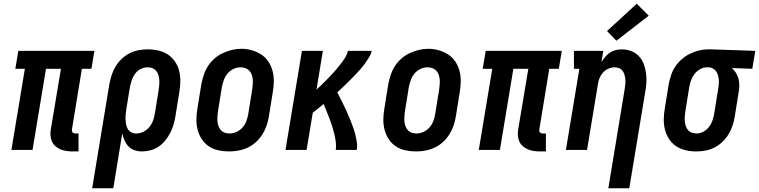

<svg xmlns="http://www.w3.org/2000/svg" viewBox="-20 -802 4060 1027"><path d="M368 8Q351 8 334.5 5.5Q318 3 303 -3.5Q288 -10 276 -20.5Q264 -31 257.5 -46Q251 -61 250 -77.5Q249 -94 252 -111L306 -434H226L154 0H41L113 -434H62L78 -530H485L469 -434H418L365 -111Q364 -107 364.5 -102Q365 -97 368 -94Q371 -91 375 -89.5Q379 -88 384 -88H400V8Z M473 205 565 -352Q570 -377 577.5 -401Q585 -425 598.5 -447Q612 -469 631.5 -487.5Q651 -506 674 -517.5Q697 -529 722 -533.5Q747 -538 771 -538Q800 -538 828 -531.5Q856 -525 878.5 -510Q901 -495 916.5 -472Q932 -449 938.5 -422Q945 -395 944.5 -366Q944 -337 939 -308L918 -178Q914 -155 907.5 -133Q901 -111 890 -90Q879 -69 863.5 -50Q848 -31 828 -17.5Q808 -4 785 2Q762 8 740 8Q719 8 699.5 1.5Q680 -5 667 -19Q654 -33 646 -51Q638 -69 634 -89L586 205ZM708 -88Q728 -88 746.5 -97Q765 -106 778 -121.5Q791 -137 798 -155.5Q805 -174 808 -193L829 -323Q831 -337 832 -350Q833 -363 832 -376Q831 -389 827 -401.5Q823 -414 815 -423.5Q807 -433 795 -437.5Q783 -442 769 -442Q751 -442 733 -433Q715 -424 703 -408Q691 -392 685 -373.5Q679 -355 675 -337L656 -220Q654 -206 652.5 -192Q651 -178 651.5 -164Q652 -150 654.5 -136.5Q657 -123 663.5 -112Q670 -101 682 -94.5Q694 -88 708 -88Z M1205 8Q1176 8 1148 2Q1120 -4 1097 -19.5Q1074 -35 1059 -58Q1044 -81 1037 -108Q1030 -135 1030.5 -164Q1031 -193 1036 -222L1057 -352Q1062 -377 1070 -401.5Q1078 -426 1092.5 -448.5Q1107 -471 1127.5 -489Q1148 -507 1172 -518Q1196 -529 1221 -535Q1246 -541 1271 -541Q1300 -541 1327.5 -533Q1355 -525 1378 -510Q1401 -495 1416 -472Q1431 -449 1438 -422Q1445 -395 1444.5 -366Q1444 -337 1439 -308L1418 -178Q1414 -153 1405.5 -128.5Q1397 -104 1382.5 -81.5Q1368 -59 1348 -41Q1328 -23 1304 -12Q1280 -1 1254.5 3.5Q1229 8 1205 8ZM1207 -88Q1226 -88 1245 -96.5Q1264 -105 1277.5 -120.5Q1291 -136 1298 -155Q1305 -174 1308 -193L1329 -323Q1331 -337 1332 -350.5Q1333 -364 1332 -377Q1331 -390 1326.5 -402.5Q1322 -415 1313.5 -424Q1305 -433 1292.5 -437.5Q1280 -442 1266 -442Q1247 -442 1228.5 -433Q1210 -424 1197 -408.5Q1184 -393 1177.5 -374.5Q1171 -356 1167 -337L1146 -207Q1144 -193 1143 -179.5Q1142 -166 1143 -153Q1144 -140 1148.5 -128Q1153 -116 1161 -106.5Q1169 -97 1181 -92.5Q1193 -88 1207 -88Z M1507 0 1595 -530H1707L1673 -323Q1686 -334 1698 -346Q1710 -358 1722 -370Q1734 -382 1745.5 -394Q1757 -406 1768.5 -419Q1780 -432 1790.5 -445Q1801 -458 1811 -471.5Q1821 -485 1829.5 -499.5Q1838 -514 1841 -530H1968Q1965 -513 1955.5 -497.5Q1946 -482 1935.5 -467Q1925 -452 1913 -438Q1901 -424 1888.5 -410.5Q1876 -397 1863 -384Q1850 -371 1837 -358Q1824 -345 1810.5 -332.5Q1797 -320 1784 -308Q1793 -290 1802.5 -272Q1812 -254 1820.5 -235.5Q1829 -217 1837.5 -198.5Q1846 -180 1853.5 -161Q1861 -142 1868 -123Q1875 -104 1880 -84Q1885 -64 1888.5 -42.5Q1892 -21 1888 0H1776Q1779 -22 1776 -44Q1773 -66 1768 -86.5Q1763 -107 1756.5 -127.5Q1750 -148 1742.5 -167.5Q1735 -187 1727 -206.5Q1719 -226 1711 -246Q1697 -234 1682 -222Q1667 -210 1653 -199L1620 0Z M2205 8Q2176 8 2148 2Q2120 -4 2097 -19.5Q2074 -35 2059 -58Q2044 -81 2037 -108Q2030 -135 2030.5 -164Q2031 -193 2036 -222L2057 -352Q2062 -377 2070 -401.5Q2078 -426 2092.5 -448.5Q2107 -471 2127.5 -489Q2148 -507 2172 -518Q2196 -529 2221 -535Q2246 -541 2271 -541Q2300 -541 2327.5 -533Q2355 -525 2378 -510Q2401 -495 2416 -472Q2431 -449 2438 -422Q2445 -395 2444.5 -366Q2444 -337 2439 -308L2418 -178Q2414 -153 2405.5 -128.5Q2397 -104 2382.5 -81.5Q2368 -59 2348 -41Q2328 -23 2304 -12Q2280 -1 2254.5 3.5Q2229 8 2205 8ZM2207 -88Q2226 -88 2245 -96.5Q2264 -105 2277.5 -120.5Q2291 -136 2298 -155Q2305 -174 2308 -193L2329 -323Q2331 -337 2332 -350.5Q2333 -364 2332 -377Q2331 -390 2326.5 -402.5Q2322 -415 2313.5 -424Q2305 -433 2292.5 -437.5Q2280 -442 2266 -442Q2247 -442 2228.5 -433Q2210 -424 2197 -408.5Q2184 -393 2177.5 -374.5Q2171 -356 2167 -337L2146 -207Q2144 -193 2143 -179.5Q2142 -166 2143 -153Q2144 -140 2148.5 -128Q2153 -116 2161 -106.5Q2169 -97 2181 -92.5Q2193 -88 2207 -88Z M2868 8Q2851 8 2834.5 5.5Q2818 3 2803 -3.5Q2788 -10 2776 -20.5Q2764 -31 2757.5 -46Q2751 -61 2750 -77.5Q2749 -94 2752 -111L2806 -434H2726L2654 0H2541L2613 -434H2562L2578 -530H2985L2969 -434H2918L2865 -111Q2864 -107 2864.5 -102Q2865 -97 2868 -94Q2871 -91 2875 -89.5Q2879 -88 2884 -88H2900V8Z M3234 205 3321 -323Q3323 -336 3324.5 -349.5Q3326 -363 3325 -375.5Q3324 -388 3321 -400Q3318 -412 3311 -422Q3304 -432 3292.5 -437Q3281 -442 3268 -442Q3251 -442 3234 -434.5Q3217 -427 3205 -413.5Q3193 -400 3186.5 -383.5Q3180 -367 3178 -350L3120 0H3007L3079 -434H3050V-530H3207L3197 -470Q3206 -484 3217 -497.5Q3228 -511 3242.5 -520.5Q3257 -530 3273.5 -534Q3290 -538 3306 -538Q3332 -538 3356 -529Q3380 -520 3397 -502Q3414 -484 3423 -460.5Q3432 -437 3435.5 -412Q3439 -387 3437.5 -360.5Q3436 -334 3431 -308L3346 205ZM3277 -584 3227 -636 3386 -782 3450 -718Z M3704 8Q3675 8 3647 1.5Q3619 -5 3596.5 -20Q3574 -35 3559 -58Q3544 -81 3537 -108Q3530 -135 3530.5 -164Q3531 -193 3536 -222L3557 -352Q3562 -377 3570 -401Q3578 -425 3592.5 -446.5Q3607 -468 3627 -485.5Q3647 -503 3670.5 -514.5Q3694 -526 3718.5 -532Q3743 -538 3767 -538Q3771 -538 3775 -538Q3779 -538 3783 -538L4020 -530L4004 -434L3895 -438Q3908 -426 3917 -411.5Q3926 -397 3930.5 -380Q3935 -363 3934.5 -344.5Q3934 -326 3931 -308L3910 -178Q3906 -153 3898 -129Q3890 -105 3876.5 -83Q3863 -61 3843.5 -42.5Q3824 -24 3801 -12.5Q3778 -1 3753 3.5Q3728 8 3704 8ZM3706 -88Q3724 -88 3742 -97.5Q3760 -107 3772 -122.5Q3784 -138 3790.5 -156.5Q3797 -175 3800 -193L3821 -323Q3823 -336 3824.5 -348.5Q3826 -361 3825 -373.5Q3824 -386 3821 -397.5Q3818 -409 3811.5 -419Q3805 -429 3794.5 -435Q3784 -441 3772 -442H3767Q3765 -442 3763.5 -442Q3762 -442 3761 -442Q3743 -442 3725 -432Q3707 -422 3695 -406.5Q3683 -391 3676.5 -373Q3670 -355 3667 -337L3646 -207Q3644 -193 3643 -180Q3642 -167 3643 -154Q3644 -141 3648 -128.5Q3652 -116 3660 -106.5Q3668 -97 3680.5 -92.5Q3693 -88 3706 -88Z"/></svg>

Font: Iosevka Curly Slab Oblique
Style: Bold
Weight: 700
Italic angle: -9°
Monospace: yes
Designer: Belleve Invis
Foundry: Belleve Invis
Version: Version 11.1.0; ttfautohint (v1.8.3)